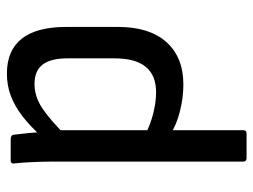

<svg xmlns="http://www.w3.org/2000/svg" viewBox="-109 -614 734 556"><g transform="rotate(90 258.0 -336.0)"><path d="M193 11Q126 11 92 -32Q58 -75 58 -161V-311Q58 -402 102 -451Q146 -500 225 -500Q263 -500 302.5 -490Q342 -480 367 -463L371 -389Q340 -405 307.5 -413Q275 -421 247 -421Q198 -421 173.5 -391Q149 -361 149 -301V-164Q149 -116 167 -92.5Q185 -69 223 -69Q259 -69 292 -90.5Q325 -112 373 -160L375 -89Q345 -56 316.5 -34Q288 -12 258 -0.5Q228 11 193 11ZM382 0Q371 0 370 -10Q368 -27 365.5 -50.5Q363 -74 363 -92L357 -129V-673Q357 -683 366 -683H438Q448 -683 448 -673V-117Q448 -91 449.5 -60.5Q451 -30 453 -13Q456 0 444 0Z"/></g></svg>

Font: Sofia Sans Semi Condensed Medium
Style: Regular
Weight: 500
Designer: Botio Nikoltchev, Ani Petrova
Foundry: lettersoup
Version: Version 4.100